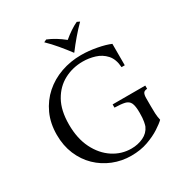

<svg xmlns="http://www.w3.org/2000/svg" viewBox="-200 -1022 1131 1187"><g transform="rotate(-30 365.5 -428.0)"><path d="M396 15Q328 15 267 -9.5Q206 -34 159.5 -79Q113 -124 86.5 -187Q60 -250 60 -327Q60 -409 90 -474.5Q120 -540 172 -586Q224 -632 292 -656Q360 -680 436 -680Q490 -680 547.5 -669Q605 -658 639 -643V-490H616Q612 -549 582.5 -581.5Q553 -614 510.5 -627Q468 -640 425 -640Q352 -640 291 -607.5Q230 -575 193.5 -510Q157 -445 157 -345Q157 -245 193 -173Q229 -101 288.5 -62Q348 -23 418 -23Q465 -23 504 -41.5Q543 -60 560 -98Q563 -105 567.5 -127.5Q572 -150 572 -190Q572 -239 561.5 -260.5Q551 -282 525 -288Q499 -294 453 -295V-318H686V-295Q665 -294 658.5 -282.5Q652 -271 652 -248V-190Q652 -163 653 -139Q654 -115 660 -89Q643 -72 605.5 -47.5Q568 -23 515 -4Q462 15 396 15ZM516 -871 535 -862Q502 -829 470 -791.5Q438 -754 408 -714H406Q376 -754 344.5 -791.5Q313 -829 279 -862L298 -871Q355 -848 412 -802Q438 -824 465 -842Q492 -860 516 -871Z"/></g></svg>

Font: Bona Nova SC
Style: Regular
Weight: 400
Designer: Mateusz Machalski
Foundry: Capitalics
Version: Version 4.001; ttfautohint (v1.8.4.7-5d5b)